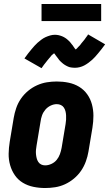

<svg xmlns="http://www.w3.org/2000/svg" viewBox="-20 -938 549 966"><path d="M207 8Q177 8 148 2Q119 -4 95 -18.5Q71 -33 55 -56Q39 -79 31 -107Q23 -135 23.5 -164.5Q24 -194 29 -225L49 -345Q53 -369 61.5 -394Q70 -419 85 -441Q100 -463 121 -480.5Q142 -498 166.5 -509Q191 -520 216 -524Q241 -528 266 -528Q296 -528 325 -522Q354 -516 378 -501.5Q402 -487 418.5 -464Q435 -441 442.5 -413Q450 -385 450 -355.5Q450 -326 445 -295L425 -175Q421 -151 412 -126Q403 -101 388 -79Q373 -57 352 -39.5Q331 -22 307 -11Q283 0 257.5 4Q232 8 207 8ZM207 -106Q223 -106 239 -113.5Q255 -121 265.5 -134Q276 -147 281.5 -162.5Q287 -178 290 -194L310 -314Q312 -325 312.5 -336Q313 -347 312.5 -357.5Q312 -368 309.5 -378Q307 -388 301.5 -396.5Q296 -405 286.5 -409.5Q277 -414 266 -414Q250 -414 234.5 -406.5Q219 -399 208 -386Q197 -373 191.5 -357.5Q186 -342 184 -326L164 -206Q162 -195 161 -184Q160 -173 161 -162.5Q162 -152 164.5 -142Q167 -132 172.5 -123.5Q178 -115 187 -110.5Q196 -106 207 -106ZM189 -595 103 -644Q112 -657 121 -668.5Q130 -680 138 -689.5Q146 -699 153.5 -707.5Q161 -716 169 -723Q177 -730 187.5 -738Q198 -746 209 -751Q220 -756 232 -759.5Q244 -763 256 -763Q261 -763 265.5 -762.5Q270 -762 275 -761Q280 -760 284 -758.5Q288 -757 292.5 -755.5Q297 -754 301 -751.5Q305 -749 308.5 -747Q312 -745 315 -742.5Q318 -740 322 -736.5Q326 -733 329.5 -729.5Q333 -726 335.5 -722.5Q338 -719 340.5 -716Q343 -713 345.5 -710Q348 -707 350.5 -702.5Q353 -698 356.5 -694Q360 -690 362.5 -687Q365 -684 365 -682Q363 -682 360.5 -682.5Q358 -683 356 -683H353Q353 -684 356.5 -686Q360 -688 364 -691.5Q368 -695 369.5 -697Q371 -699 373 -701Q375 -703 377 -705Q379 -707 381.5 -709.5Q384 -712 385.5 -714.5Q387 -717 389.5 -720Q392 -723 394.5 -726Q397 -729 400 -732.5Q403 -736 406 -740Q409 -744 411.5 -748Q414 -752 417.5 -756Q421 -760 423 -765L509 -715Q500 -702 491 -691Q482 -680 474 -670Q466 -660 458.5 -652Q451 -644 443.5 -637Q436 -630 425 -622Q414 -614 403.5 -608.5Q393 -603 381 -600Q369 -597 357 -597Q352 -597 347.5 -597.5Q343 -598 338 -598.5Q333 -599 328.5 -600.5Q324 -602 320 -604Q316 -606 312 -608Q308 -610 304.5 -612.5Q301 -615 297.5 -617.5Q294 -620 290.5 -623.5Q287 -627 283.5 -630Q280 -633 277.5 -636.5Q275 -640 272.5 -643.5Q270 -647 267.5 -650Q265 -653 262 -657Q259 -661 256 -665.5Q253 -670 250 -672.5Q247 -675 248 -677H259Q260 -677 260 -676Q259 -675 256 -673Q253 -671 249 -667.5Q245 -664 243 -662.5Q241 -661 239 -659Q237 -657 235.5 -654.5Q234 -652 231.5 -649.5Q229 -647 227 -644.5Q225 -642 222.5 -639Q220 -636 217.5 -633Q215 -630 212.5 -626.5Q210 -623 207 -619.5Q204 -616 201 -612Q198 -608 195 -603.5Q192 -599 189 -595ZM189 -832V-918H489V-832Z"/></svg>

Font: Iosevka Heavy Oblique
Style: Regular
Weight: 900
Italic angle: -9°
Monospace: yes
Designer: Belleve Invis
Foundry: Belleve Invis
Version: Version 32.5.0; ttfautohint (v1.8.4)